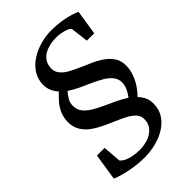

<svg xmlns="http://www.w3.org/2000/svg" viewBox="-263 -922 1119 1119"><g transform="rotate(-45 296.0 -363.0)"><path d="M502 -91.5Q501.5 -47 480 -13Q458.5 21 421.8 44.5Q385 68 338.8 80Q292.5 92 241.5 92Q209 92 176 88Q143 84 114 77.5Q85 71 62.8 64.2Q40.5 57.5 29 51.5L54.5 -113H117.5L126.5 -0.5Q138.5 14 158.8 23Q179 32 203.8 36.2Q228.5 40.5 253.5 40.5Q291 40.5 324.2 29Q357.5 17.5 378.8 -6.5Q400 -30.5 400 -67Q400.5 -94.5 382.8 -114Q365 -133.5 335.8 -149Q306.5 -164.5 271.2 -179.2Q236 -194 201 -210.8Q166 -227.5 136.5 -249.2Q107 -271 89.5 -301.2Q72 -331.5 72.5 -373Q73.5 -410 87 -439.8Q100.5 -469.5 121 -492.8Q141.5 -516 161.5 -534Q144 -553 134 -575.8Q124 -598.5 124 -627Q124.5 -671.5 147 -707Q169.5 -742.5 206.8 -767Q244 -791.5 289.8 -804.5Q335.5 -817.5 382.5 -817.5Q427 -817.5 465 -811.2Q503 -805 530.5 -796.5Q558 -788 571 -781L547 -628H486.5L473 -738Q465.5 -747.5 449 -754Q432.5 -760.5 411.5 -764.2Q390.5 -768 369 -768Q347 -767.5 323 -762.8Q299 -758 277.5 -746.8Q256 -735.5 241.8 -716Q227.5 -696.5 225 -667.5Q222.5 -637 239 -615.2Q255.5 -593.5 284.2 -577Q313 -560.5 347.8 -545.8Q382.5 -531 417.8 -515Q453 -499 482.2 -478.2Q511.5 -457.5 529.2 -429Q547 -400.5 546 -360.5Q545.5 -327 533.2 -294.5Q521 -262 502.2 -234.2Q483.5 -206.5 463 -187Q481.5 -167 492 -145Q502.5 -123 502 -91.5ZM460 -310Q460 -339 442.8 -361Q425.5 -383 396.8 -400.2Q368 -417.5 333.2 -433Q298.5 -448.5 263.8 -464.5Q229 -480.5 200 -500.5Q186 -485 173 -464.5Q160 -444 160 -417.5Q159.5 -386.5 176.5 -364.2Q193.5 -342 222 -324.2Q250.5 -306.5 285.2 -290.8Q320 -275 355.8 -258.2Q391.5 -241.5 423 -221Q436.5 -238.5 448 -262.5Q459.5 -286.5 460 -310Z"/></g></svg>

Font: Merriweather 36pt Medium
Style: Italic
Weight: 500
Italic angle: -7.8°
Version: Version 2.101